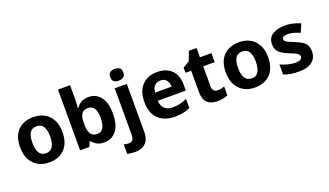

<svg xmlns="http://www.w3.org/2000/svg" viewBox="-85 -1389 3870 2257"><g transform="rotate(-20 1850.0 -260.5)"><path d="M577 -274Q577 -138 505.5 -64Q434 10 311 10Q234 10 174.5 -23Q115 -56 81 -119.5Q47 -183 47 -274Q47 -410 118.5 -483Q190 -556 314 -556Q391 -556 450 -523.5Q509 -491 543 -428Q577 -365 577 -274ZM201 -274Q201 -194 227 -149.5Q253 -105 313 -105Q371 -105 397 -149.5Q423 -194 423 -274Q423 -355 397 -398Q371 -441 312 -441Q253 -441 227 -398Q201 -355 201 -274Z M849 -583Q849 -552 847 -524Q845 -496 843 -475H849Q871 -509 908 -532.5Q945 -556 1004 -556Q1095 -556 1152 -484.5Q1209 -413 1209 -274Q1209 -134 1151.5 -62Q1094 10 1000 10Q940 10 905.5 -11.5Q871 -33 849 -59H839L814 0H698V-760H849ZM955 -436Q898 -436 873.5 -400Q849 -364 849 -287V-269Q849 -191 872.5 -151.5Q896 -112 957 -112Q1006 -112 1031 -154Q1056 -196 1056 -276Q1056 -436 955 -436Z M1325 -687Q1325 -730 1348.5 -745.5Q1372 -761 1407 -761Q1440 -761 1464.5 -745.5Q1489 -730 1489 -687Q1489 -646 1464.5 -630Q1440 -614 1407 -614Q1372 -614 1348.5 -630Q1325 -646 1325 -687ZM1297 240Q1273 240 1247.5 236.5Q1222 233 1204 228V109Q1220 114 1234 116.5Q1248 119 1266 119Q1293 119 1311.5 102Q1330 85 1330 35V-546H1481V59Q1481 109 1463 150Q1445 191 1404.5 215.5Q1364 240 1297 240Z M1861 -556Q1975 -556 2040.5 -492Q2106 -428 2106 -308V-235H1755Q1758 -173 1793.5 -137.5Q1829 -102 1896 -102Q1947 -102 1989 -112Q2031 -122 2075 -142V-29Q2035 -9 1990 0.5Q1945 10 1880 10Q1799 10 1736.5 -20.5Q1674 -51 1638 -113Q1602 -175 1602 -269Q1602 -412 1673.5 -484Q1745 -556 1861 -556ZM1865 -449Q1820 -449 1791.5 -420.5Q1763 -392 1759 -336H1965Q1964 -385 1939.5 -417Q1915 -449 1865 -449Z M2461 -110Q2484 -110 2505.5 -114.5Q2527 -119 2546 -126V-15Q2521 -4 2490 3Q2459 10 2416 10Q2367 10 2328 -6Q2289 -22 2267 -61.5Q2245 -101 2245 -172V-433H2174V-497L2256 -547L2300 -662H2396V-546H2539V-433H2396V-181Q2396 -145 2413.5 -127.5Q2431 -110 2461 -110Z M3150 -274Q3150 -138 3078.5 -64Q3007 10 2884 10Q2807 10 2747.5 -23Q2688 -56 2654 -119.5Q2620 -183 2620 -274Q2620 -410 2691.5 -483Q2763 -556 2887 -556Q2964 -556 3023 -523.5Q3082 -491 3116 -428Q3150 -365 3150 -274ZM2774 -274Q2774 -194 2800 -149.5Q2826 -105 2886 -105Q2944 -105 2970 -149.5Q2996 -194 2996 -274Q2996 -355 2970 -398Q2944 -441 2885 -441Q2826 -441 2800 -398Q2774 -355 2774 -274Z M3658 -161Q3658 -83 3602.5 -36.5Q3547 10 3432 10Q3374 10 3330 2.5Q3286 -5 3245 -22V-147Q3289 -126 3339.5 -114Q3390 -102 3428 -102Q3474 -102 3494.5 -115Q3515 -128 3515 -150Q3515 -165 3504.5 -177Q3494 -189 3467.5 -202Q3441 -215 3392 -234Q3319 -263 3281.5 -298.5Q3244 -334 3244 -402Q3244 -478 3303.5 -517Q3363 -556 3461 -556Q3513 -556 3559 -545Q3605 -534 3652 -514L3608 -411Q3570 -428 3530 -439Q3490 -450 3459 -450Q3387 -450 3387 -410Q3387 -395 3397.5 -384.5Q3408 -374 3434.5 -362Q3461 -350 3509 -331Q3558 -311 3591.5 -290Q3625 -269 3641.5 -238.5Q3658 -208 3658 -161Z"/></g></svg>

Font: Noto Sans Thai Looped
Style: Bold
Weight: 700
Designer: Sasikarn Vongin, Ben Mitchell
Foundry: The Fontpad Ltd
Version: Version 1.001; ttfautohint (v1.8.4.7-5d5b)